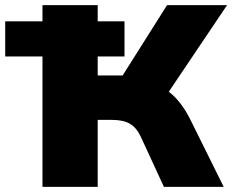

<svg xmlns="http://www.w3.org/2000/svg" viewBox="-30 -725 901 745"><path d="M134.8 0V-505.9H-9.8V-642.1H134.8V-705.1H349.1V-642.1H453.1V-505.9H349.1V-432.1H445.8L618.2 -705.1H851.1L625 -369.1Q671.9 -333.5 708 -262.2L837.9 0H606L516.1 -194.8Q499.5 -230 473.9 -244.9Q448.2 -259.8 404.8 -259.8H349.1V0Z"/></svg>

Font: Mulish ExtraBlack
Style: Regular
Weight: 1000
Designer: Vernon Adams
Foundry: Vernon Adams
Version: Version 3.603; ttfautohint (v1.8.3)